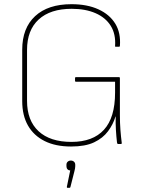

<svg xmlns="http://www.w3.org/2000/svg" viewBox="-20 -687 692 916"><path d="M319 12Q245 12 193 -14Q141 -40 113.5 -88Q86 -136 86 -205V-450Q86 -553 147.5 -610Q209 -667 321 -667Q396 -667 449.5 -642.5Q503 -618 530 -574Q557 -530 552 -467Q551 -464 548 -464H532Q528 -464 529 -467Q533 -524 508.5 -563.5Q484 -603 436 -624Q388 -645 322 -645Q220 -645 164.5 -594Q109 -543 109 -449V-206Q109 -112 164 -61Q219 -10 321 -10Q423 -10 476 -68Q529 -126 529 -245V-297H342Q338 -297 338 -301V-315Q338 -319 342 -319H548Q552 -319 552 -315V-139Q552 -100 554.5 -67.5Q557 -35 561 -4Q561 -2 560 -1Q559 0 557 0H544Q542 0 540.5 -1Q539 -2 538 -9Q535 -34 533 -67Q531 -100 532 -131H531Q520 -94 495.5 -61Q471 -28 429 -8Q387 12 319 12ZM302 209Q298 209 299 204L315 126Q307 126 302 120.5Q297 115 297 106V99Q297 90 303 84.5Q309 79 318 79Q327 79 333 84.5Q339 90 339 99V106Q339 111 338 116.5Q337 122 335 130L316 205Q315 209 312 209Z"/></svg>

Font: Sofia Sans Thin
Style: Regular
Weight: 250
Designer: Botio Nikoltchev, Ani Petrova
Foundry: lettersoup
Version: Version 4.101